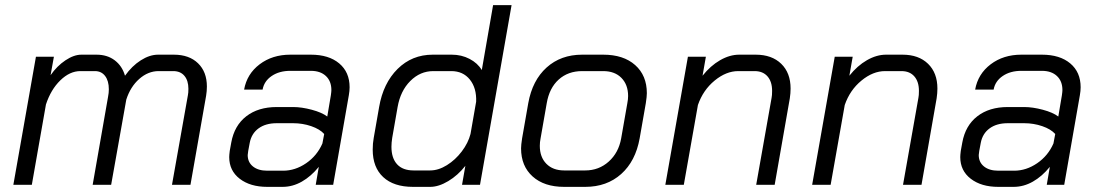

<svg xmlns="http://www.w3.org/2000/svg" viewBox="-20 -720 4280 748"><path d="M786 -383Q786 -365 783 -347L722 0H650L712 -349Q714 -358 714 -374Q714 -406 698.5 -424.5Q683 -443 655 -443H598Q557 -443 522.5 -412.5Q488 -382 472 -332L413 0H341L401 -343Q404 -358 404 -372Q404 -405 389.5 -424Q375 -443 350 -443H293Q252 -443 215 -407Q178 -371 159 -313L104 0H32L120 -499H190L177 -427Q202 -463 235 -485Q268 -507 297 -507H356Q398 -507 427 -485Q456 -463 467 -425Q494 -463 528.5 -485Q563 -507 596 -507H657Q717 -507 751.5 -473.5Q786 -440 786 -383Z M873 -108Q873 -116 875 -132L881 -165Q893 -231 939.5 -267Q986 -303 1058 -303H1122Q1155 -303 1194.5 -292.5Q1234 -282 1255 -266L1269 -349Q1271 -363 1271 -369Q1271 -404 1249.5 -424Q1228 -444 1191 -444H1111Q1068 -444 1038.5 -424Q1009 -404 1003 -371H931Q942 -432 991.5 -469.5Q1041 -507 1111 -507H1191Q1261 -507 1301.5 -473Q1342 -439 1342 -380Q1342 -366 1339 -349L1278 0H1210L1222 -70Q1192 -33 1156 -12.5Q1120 8 1081 8H1021Q955 8 914 -23.5Q873 -55 873 -108ZM1083 -55Q1130 -55 1172.5 -84Q1215 -113 1236 -161L1243 -198Q1226 -217 1192.5 -228.5Q1159 -240 1122 -240H1058Q1015 -240 987.5 -220Q960 -200 953 -164L947 -132Q945 -120 945 -116Q945 -88 965.5 -71.5Q986 -55 1021 -55Z M1432 -137Q1432 -162 1436 -183L1457 -303Q1473 -396 1529 -451.5Q1585 -507 1666 -507H1740Q1778 -507 1809.5 -490.5Q1841 -474 1857 -447L1901 -700H1973L1850 0H1780L1793 -74Q1764 -37 1726.5 -14.5Q1689 8 1656 8H1589Q1514 8 1473 -30Q1432 -68 1432 -137ZM1656 -56Q1688 -56 1721 -76.5Q1754 -97 1779 -130Q1804 -163 1813 -198L1835 -324Q1837 -377 1810.5 -410Q1784 -443 1738 -443H1668Q1617 -443 1578.5 -404.5Q1540 -366 1529 -303L1508 -183Q1505 -164 1505 -148Q1505 -104 1527 -80Q1549 -56 1591 -56Z M2010 -142Q2010 -155 2014 -181L2038 -318Q2054 -407 2109.5 -457Q2165 -507 2248 -507H2330Q2409 -507 2454.5 -466.5Q2500 -426 2500 -357Q2500 -344 2496 -318L2472 -181Q2456 -92 2400 -42Q2344 8 2260 8H2178Q2100 8 2055 -32.5Q2010 -73 2010 -142ZM2260 -56Q2313 -56 2351.5 -90.5Q2390 -125 2400 -181L2424 -318Q2427 -333 2427 -346Q2427 -390 2401 -416.5Q2375 -443 2330 -443H2248Q2193 -443 2156.5 -410Q2120 -377 2110 -318L2086 -181Q2083 -166 2083 -152Q2083 -108 2108.5 -82Q2134 -56 2178 -56Z M2660 -499H2730L2717 -425Q2748 -464 2785.5 -485.5Q2823 -507 2860 -507H2924Q2987 -507 3023.5 -471.5Q3060 -436 3060 -375Q3060 -357 3057 -337L2998 0H2926L2986 -339Q2988 -348 2988 -366Q2988 -402 2970 -422.5Q2952 -443 2920 -443H2856Q2809 -443 2764 -406Q2719 -369 2699 -311L2644 0H2572Z M3232 -499H3302L3289 -425Q3320 -464 3357.5 -485.5Q3395 -507 3432 -507H3496Q3559 -507 3595.5 -471.5Q3632 -436 3632 -375Q3632 -357 3629 -337L3570 0H3498L3558 -339Q3560 -348 3560 -366Q3560 -402 3542 -422.5Q3524 -443 3492 -443H3428Q3381 -443 3336 -406Q3291 -369 3271 -311L3216 0H3144Z M3721 -108Q3721 -116 3723 -132L3729 -165Q3741 -231 3787.5 -267Q3834 -303 3906 -303H3970Q4003 -303 4042.5 -292.5Q4082 -282 4103 -266L4117 -349Q4119 -363 4119 -369Q4119 -404 4097.5 -424Q4076 -444 4039 -444H3959Q3916 -444 3886.5 -424Q3857 -404 3851 -371H3779Q3790 -432 3839.5 -469.5Q3889 -507 3959 -507H4039Q4109 -507 4149.5 -473Q4190 -439 4190 -380Q4190 -366 4187 -349L4126 0H4058L4070 -70Q4040 -33 4004 -12.5Q3968 8 3929 8H3869Q3803 8 3762 -23.5Q3721 -55 3721 -108ZM3931 -55Q3978 -55 4020.5 -84Q4063 -113 4084 -161L4091 -198Q4074 -217 4040.5 -228.5Q4007 -240 3970 -240H3906Q3863 -240 3835.5 -220Q3808 -200 3801 -164L3795 -132Q3793 -120 3793 -116Q3793 -88 3813.5 -71.5Q3834 -55 3869 -55Z"/></svg>

Font: Bai Jamjuree
Style: Italic
Weight: 400
Italic angle: -10°
Version: Version 1.000; ttfautohint (v1.6)